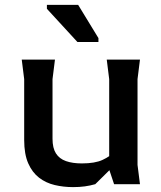

<svg xmlns="http://www.w3.org/2000/svg" viewBox="-20 -754 660 786"><path d="M279 12Q240 12 204 3.5Q168 -5 140 -26.5Q112 -48 95.5 -85.5Q79 -123 79 -181V-430L69 -510H205L195 -430V-186Q195 -148 209 -126Q223 -104 250 -94.5Q277 -85 315 -85Q369 -85 400 -99.5Q431 -114 452 -135V-81L370 0Q349 6 327 9Q305 12 279 12ZM447 0 427 -60V-430L417 -510H553L543 -430V-79L553 0ZM297 -582 172 -718V-734H300L383 -598V-582Z"/></svg>

Font: AR One Sans SemiBold
Style: Regular
Weight: 600
Designer: Niteesh Yadav
Foundry: Niteesh Yadav
Version: Version 1.001;gftools[0.9.33]